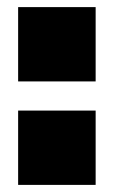

<svg xmlns="http://www.w3.org/2000/svg" viewBox="-20 -520 320 540"><path d="M31 -291H249V-500H31ZM31 0H249V-209H31Z"/></svg>

Font: Aspekta 950
Style: Regular
Weight: 950
Designer: Ivo Dolenc
Version: Version 2.000